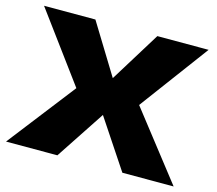

<svg xmlns="http://www.w3.org/2000/svg" viewBox="-97 -797 1039 919"><g transform="rotate(15 422.0 -337.5)"><path d="M5 0 264 -334 12.5 -675H267L420 -425.5L574 -675H828L575 -334L835.5 0H581.5L420 -243L259.5 0Z"/></g></svg>

Font: Anybody ExtraExpanded ExtraBold
Style: Regular
Weight: 800
Width: 8
Designer: Tyler Finck
Foundry: Etcetera Type Company
Version: Version 1.010; ttfautohint (v1.8.3) -l 8 -r 50 -G 200 -x 14 